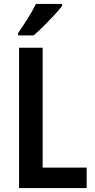

<svg xmlns="http://www.w3.org/2000/svg" viewBox="-20 -1008 482 977"><path d="M77 -51V-765H197V-155H421V-51ZM296 -978Q282 -959 256.5 -931.5Q231 -904 202.5 -875.5Q174 -847 151 -828H72V-840Q98 -877 122 -915.5Q146 -954 163 -988H296Z"/></svg>

Font: Noto Sans Tamil UI Condensed SemiBold
Style: Regular
Weight: 600
Width: 3
Designer: Jelle Bosma - Monotype Design Team
Foundry: Monotype Imaging Inc.
Version: Version 2.004; ttfautohint (v1.8.4.7-5d5b)